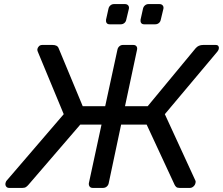

<svg xmlns="http://www.w3.org/2000/svg" viewBox="-20 -920 1092 940"><path d="M1035 -700Q1046 -700 1049.5 -694Q1053 -688 1051 -680Q1050 -675 1044 -667L787 -361L937 -35Q939 -30 937 -24Q935 -14 927 -7Q919 0 910 0H859Q848 0 843 -4.5Q838 -9 835 -15L698 -310H573L512 -22Q510 -13 502.5 -6.5Q495 0 484 0H434Q424 0 419 -6.5Q414 -13 415 -23L477 -310H373L119 -15Q114 -9 107.5 -4.5Q101 0 90 0H25Q15 0 10 -7Q5 -14 7 -24Q8 -26 9 -29.5Q10 -33 12 -35L292 -361L165 -667Q162 -674 163 -680Q165 -688 171 -694Q177 -700 188 -700H236Q249 -700 256.5 -696Q264 -692 267 -684L385 -400H495L555 -677Q557 -687 564.5 -693.5Q572 -700 582 -700H632Q643 -700 648 -693.5Q653 -687 651 -677L592 -400H703L938 -684Q945 -692 954 -696Q963 -700 976 -700ZM686 -801Q676 -801 671.5 -807Q667 -813 668 -823L680 -877Q682 -887 689.5 -893.5Q697 -900 707 -900H761Q771 -900 776.5 -893.5Q782 -887 780 -877L767 -823Q765 -813 757.5 -807Q750 -801 740 -801ZM517 -801Q507 -801 502.5 -807Q498 -813 499 -823L511 -877Q513 -887 520.5 -893.5Q528 -900 538 -900H592Q602 -900 607.5 -893.5Q613 -887 611 -877L598 -823Q596 -813 588.5 -807Q581 -801 571 -801Z"/></svg>

Font: Rubik
Style: Italic
Weight: 400
Italic angle: -12°
Designer: Hubert and Fischer
Foundry: Hubert and Fischer
Version: Version 2.300;gftools[0.9.30]